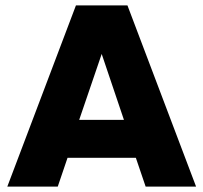

<svg xmlns="http://www.w3.org/2000/svg" viewBox="-20 -688 750 708"><path d="M7 0 260 -668H450L703 0H517L481 -106H229L193 0ZM272 -246H437L355 -489Z"/></svg>

Font: Gantari ExtraBold
Style: Regular
Weight: 800
Version: Version 1.000